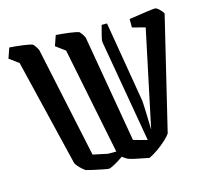

<svg xmlns="http://www.w3.org/2000/svg" viewBox="-132 -719 902 834"><g transform="rotate(-15 319.5 -301.5)"><path d="M159 -12Q156 -14 146.5 -22Q137 -30 129 -39.5Q121 -49 119 -55L3 -535L-39 -566L-23 -612Q7 -610 37 -606Q67 -602 80 -597Q86 -591 91.5 -582.5Q97 -574 100 -567L206 -69L272 -55H309L212 -535L170 -566L186 -612Q216 -610 246 -606Q276 -602 289 -597Q295 -591 300.5 -582.5Q306 -574 309 -567L392 -85L454 -68L374 -529Q373 -540 379 -561.5Q385 -583 390 -603H414L475 -240Q476 -234 477.5 -194.5Q479 -155 480 -108L572 -543L514 -558V-596Q555 -602 588 -607Q621 -612 632 -612Q639 -612 651 -600.5Q663 -589 667 -580L545 -73Q537 -61 520 -45.5Q503 -30 482 -15Q461 0 441 9Q438 8 419 4.5Q400 1 379.5 -3.5Q359 -8 349 -12Q341 -16 326 -27Q303 -11 284 -1Q265 9 260 9Q255 9 234 5Q213 1 191 -4Q169 -9 159 -12Z"/></g></svg>

Font: Grenze Gotisch
Style: Regular
Weight: 400
Designer: Renata Polastri
Foundry: Omnibus-Type
Version: Version 1.001